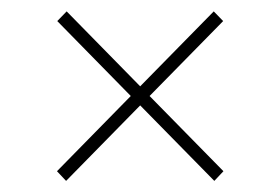

<svg xmlns="http://www.w3.org/2000/svg" viewBox="-20 -421 495 339"><path d="M210.9 -251.5 81.1 -383.8 97.7 -400.9 227.5 -268.6 357.4 -400.9 374 -383.8 244.1 -251.5 374.5 -118.7 358.4 -101.6 227.5 -234.9 96.7 -101.6 80.6 -118.7Z"/></svg>

Font: Vazirmatn RD Thin
Style: Regular
Weight: 100
Designer: Saber Rastikerdar
Foundry: Saber Rastikerdar
Version: Version 32.102